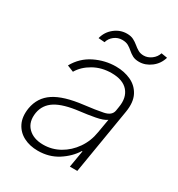

<svg xmlns="http://www.w3.org/2000/svg" viewBox="-175 -841 899 968"><g transform="rotate(30 274.5 -357.0)"><path d="M187.5 11.7Q140.6 11.7 104.4 -7.1Q68.2 -25.9 50.4 -62.1Q32.7 -98.4 40.8 -150.2Q52.6 -218.4 108 -255.1Q163.4 -291.9 274.5 -305Q338.1 -312.5 380.7 -321.2Q423.3 -329.9 428.6 -361.2L432.2 -383.9Q442.5 -443.2 412.1 -478.5Q381.7 -513.8 315.7 -513.8Q257.8 -513.8 211.6 -487.7Q165.5 -461.6 142.4 -421.9L104.8 -437.1Q137.8 -496.1 196.4 -524.9Q255 -553.6 318.2 -553.6Q366.8 -553.6 406.1 -535.3Q445.3 -517 465 -478.9Q484.7 -440.7 474.8 -381L411.6 0H368.3L384.9 -98.4H381.7Q353.3 -52.6 302.9 -20.4Q252.5 11.7 187.5 11.7ZM195.7 -28.4Q246.8 -28.4 291 -53.4Q335.2 -78.5 365.6 -122.2Q396 -165.8 404.8 -221.2L418.7 -301.5Q399.5 -287.3 356.4 -279.3Q313.2 -271.3 273.1 -266.7Q182.2 -256 137.4 -227.8Q92.7 -199.6 83.8 -148.8Q74.9 -93 106.7 -60.7Q138.5 -28.4 195.7 -28.4ZM206 -630.7 169.7 -633.5Q179.7 -673.7 211.8 -699.2Q244 -724.8 283.4 -724.8Q306.5 -724.8 322.1 -716.6Q337.7 -708.5 350.3 -697.8Q362.9 -687.1 376.8 -679Q390.6 -670.8 410.2 -670.8Q433.2 -670.8 454.4 -686.4Q475.5 -702.1 483 -725.9L518.1 -720.2Q506.7 -680.4 474.4 -656.1Q442.1 -631.7 405.5 -631.7Q382.1 -631.7 367.2 -639.9Q352.3 -648.1 340.4 -658.7Q328.5 -669.4 314.3 -677.6Q300.1 -685.7 278.1 -685.7Q252.8 -685.7 232.6 -670.1Q212.4 -654.5 206 -630.7Z"/></g></svg>

Font: Inter UI Extra Light
Style: Italic
Weight: 200
Italic angle: -9.39999°
Designer: Rasmus Andersson
Foundry: rsms
Version: 3.2;8d6f07862